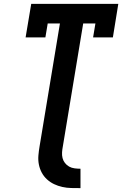

<svg xmlns="http://www.w3.org/2000/svg" viewBox="-20 -755 640 990"><path d="M395 215Q371 215 347.5 214.5Q324 214 301.5 209Q279 204 259 194.5Q239 185 222.5 170Q206 155 195.5 135.5Q185 116 180.5 93.5Q176 71 178 47Q180 23 184 0L289 -634H226L214 -562H112L141 -735H590L562 -562H460L472 -634H409L304 0Q301 15 300 30.5Q299 46 302.5 60Q306 74 315 85.5Q324 97 336.5 104Q349 111 364.5 113Q380 115 395 115Z"/></svg>

Font: Iosevka Slab Extended Oblique
Style: Bold
Weight: 700
Width: 7
Italic angle: -9°
Monospace: yes
Designer: Belleve Invis
Foundry: Belleve Invis
Version: Version 11.1.1; ttfautohint (v1.8.3)